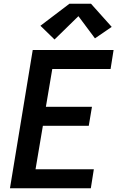

<svg xmlns="http://www.w3.org/2000/svg" viewBox="-20 -1001 640 1021"><path d="M33 0 154 -735H584L568 -634H258L224 -433H469L452 -332H208L169 -101H479L463 0ZM270 -791 195 -864 349 -981H464L574 -858L485 -797L397 -915Z"/></svg>

Font: Zed Sans Extended
Style: Bold Italic
Weight: 700
Width: 7
Italic angle: -9°
Designer: Belleve Invis
Foundry: Belleve Invis
Version: Version 1.0.0; ttfautohint (v1.8.4)